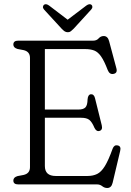

<svg xmlns="http://www.w3.org/2000/svg" viewBox="-20 -898 638 935"><path d="M45 -681Q45 -700 68.5 -700H434Q450.5 -700 460.5 -711.2Q470.5 -722.5 485 -722.5Q505 -722.5 511.5 -697L547 -564.5Q553 -541.5 532 -538Q513.5 -534.5 504.5 -557Q487.5 -601.5 472.2 -623.2Q457 -645 438.8 -652Q420.5 -659 395 -659H198.5V-364.5H361Q386 -364.5 396 -375Q406 -385.5 406.5 -414.5Q408.5 -437 421.5 -439Q437.5 -440.5 442.5 -420.5L475.5 -288Q481 -265 464.5 -260.5Q449.5 -256 440 -275.5Q428 -304 415 -314.2Q402 -324.5 375.5 -324.5H198.5V-89.5Q198.5 -41 251.5 -41H405.5Q433 -41 453 -50.8Q473 -60.5 490.5 -88.8Q508 -117 528.5 -174Q536 -193.5 552.5 -190Q571.5 -186.5 565 -162L528.5 -8Q522.5 17.5 502 17.5Q489 17.5 478 8.8Q467 0 452.5 0H68.5Q45 0 45 -19Q45 -34.5 65.5 -40.5L94.5 -46Q126 -53 126 -84V-616Q126 -647 94.5 -654L65.5 -659.5Q45 -665.5 45 -681ZM339.5 -759Q331.5 -751 325.2 -746Q319 -741 310.5 -741Q301 -741 294.2 -745.8Q287.5 -750.5 279.5 -759L194.5 -851.5Q188.5 -858.5 189.2 -864.8Q190 -871 194 -874.5Q203.5 -882 219 -871L309.5 -802L400.5 -871Q416 -882 425.5 -874.5Q429.5 -871.5 429.8 -864.8Q430 -858 424 -851.5Z"/></svg>

Font: Fraunces 72pt SuperSoft Light
Style: Regular
Weight: 300
Version: Version 1.000;[0bf87f6ff]